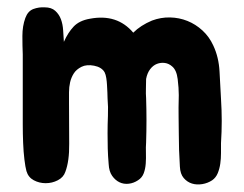

<svg xmlns="http://www.w3.org/2000/svg" viewBox="-20 -502 664 523"><path d="M582 -233Q584 -201 584 -172.5Q584 -144 582 -112Q582 -100 582 -85Q582 -70 580 -56Q578 -42 573 -30Q568 -18 558 -11Q546 -3 531 -0.5Q516 2 503 -2Q490 -6 480.5 -17Q471 -28 470 -48Q467 -94 467 -140Q467 -163 466.5 -184Q466 -205 467 -243Q467 -262 464 -286.5Q461 -311 449 -321Q440 -329 429 -330.5Q418 -332 407.5 -328Q397 -324 389 -313.5Q381 -303 378 -287Q378 -274 377.5 -260.5Q377 -247 378 -235Q379 -203 379 -174.5Q379 -146 378 -114Q377 -101 377.5 -86Q378 -71 377 -56.5Q376 -42 371.5 -30Q367 -18 356 -11Q344 -3 330.5 -1.5Q317 0 305.5 -5.5Q294 -11 285.5 -23Q277 -35 276 -55Q274 -78 273.5 -97.5Q273 -117 273 -139Q273 -162 274 -186.5Q275 -211 273 -234Q273 -241 272.5 -250.5Q272 -260 271.5 -270Q271 -280 269.5 -289.5Q268 -299 265 -305Q257 -319 236.5 -323Q216 -327 202 -320Q188 -313 181 -302Q174 -291 171 -278Q168 -265 168 -250.5Q168 -236 168 -223Q168 -158 168.5 -110.5Q169 -63 158 -34Q153 -19 137.5 -11Q122 -3 104.5 -3Q87 -3 72 -11Q57 -19 52 -36Q49 -47 46.5 -67.5Q44 -88 43 -113Q42 -138 42 -163.5Q42 -189 42 -210V-354Q41 -377 41 -404Q41 -431 49 -453Q56 -472 71 -477.5Q86 -483 102 -482Q120 -482 130.5 -472.5Q141 -463 146 -449.5Q151 -436 152 -419.5Q153 -403 154 -388Q165 -413 180.5 -429.5Q196 -446 225 -451Q299 -465 343 -413Q363 -433 394 -446Q418 -455 443 -454.5Q468 -454 490.5 -445Q513 -436 531.5 -419Q550 -402 561 -378Q576 -346 578 -307Q580 -268 582 -233Z"/></svg>

Font: Jua
Style: Regular
Weight: 400
Version: Version 1.001